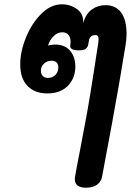

<svg xmlns="http://www.w3.org/2000/svg" viewBox="-20 -605 637 892"><path d="M568 -447Q568 -423 563 -393Q562 -386 560.5 -377.5Q559 -369 557 -358Q553 -333 540.5 -258Q528 -183 512 -97L501 -35L454 217Q450 239 431 253Q412 267 380 267Q323 267 328 220Q332 193 356 71L385 -84Q396 -144 421 -304L425 -332L431 -370Q438 -409 438 -422Q438 -433 435 -437.5Q432 -442 424 -442Q398 -442 393.5 -418Q389 -394 389 -393Q383 -380 374 -375.5Q365 -371 348 -371Q327 -371 316.5 -376Q306 -381 306 -390Q306 -394 307 -399.5Q308 -405 308 -412Q308 -431 298 -443Q288 -455 269 -455Q248 -455 230 -438Q212 -421 203 -393Q216 -398 235 -398Q282 -398 306 -369Q330 -340 330 -296Q330 -242 295.5 -206.5Q261 -171 200 -171Q141 -171 107.5 -206Q74 -241 74 -306Q74 -365 100.5 -430.5Q127 -496 171.5 -540.5Q216 -585 268 -585Q307 -585 338.5 -562Q370 -539 366 -496Q378 -540 406 -560.5Q434 -581 470 -581Q518 -581 543 -546.5Q568 -512 568 -447ZM219 -323Q199 -323 184.5 -309.5Q170 -296 170 -276Q170 -261 178.5 -252Q187 -243 203 -243Q223 -243 237 -256.5Q251 -270 251 -291Q251 -307 242.5 -315Q234 -323 219 -323Z"/></svg>

Font: Mali
Style: Bold Italic
Weight: 700
Italic angle: -10°
Version: Version 1.000; ttfautohint (v1.6)